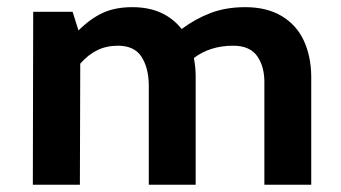

<svg xmlns="http://www.w3.org/2000/svg" viewBox="-20 -508 938 528"><path d="M835.9 -297.9V0H707V-275.4Q708.5 -322.3 688.2 -352.3Q668 -382.3 621.1 -382.3Q558.1 -382.3 513.2 -348.6Q518.1 -321.8 518.1 -297.9V0H389.2V-275.4Q388.2 -322.8 368.7 -352.5Q349.1 -382.3 304.2 -382.3Q272.9 -382.3 247.8 -370.1Q222.7 -357.9 200.7 -333L199.7 0H70.3L71.3 -475.6H179.7L195.8 -424.3Q229.5 -457.5 263.4 -472.9Q297.4 -488.3 343.8 -488.3Q389.2 -488.3 423.1 -472.7Q457 -457 479.5 -428.2Q517.6 -456.5 559.6 -472.4Q601.6 -488.3 654.3 -488.3Q713.9 -488.3 754.6 -463.9Q795.4 -439.5 815.4 -396.5Q835.4 -353.5 835.9 -297.9Z"/></svg>

Font: Selawik Semibold
Style: Regular
Weight: 600
Designer: Aaron Bell
Foundry: Microsoft Corporation
Version: Version 1.01